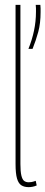

<svg xmlns="http://www.w3.org/2000/svg" viewBox="-20 -760 187 790"><path d="M64 -740V-85Q64 -54 68 -37.5Q72 -21 79.5 -15.5Q87 -10 98 -10Q103 -10 109.5 -11Q116 -12 127 -16L131 3Q122 7 113.5 8.5Q105 10 98 10Q80 10 68 2.5Q56 -5 50 -25.5Q44 -46 44 -85V-740ZM97 -559Q112 -596 120 -634Q128 -672 128 -712Q128 -719 128 -726Q128 -733 127 -740H146Q147 -733 147 -725.5Q147 -718 147 -710Q147 -664 137.5 -629Q128 -594 114 -559Z"/></svg>

Font: Georama ExtraCondensed Thin
Style: Regular
Weight: 100
Width: 2
Designer: Jean-Baptiste Levee
Foundry: Production Type
Version: Version 1.001